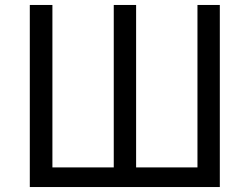

<svg xmlns="http://www.w3.org/2000/svg" viewBox="-20 -753 1006 773"><path d="M100 0H865V-733H775V-79H528V-733H438V-79H191V-733H100Z"/></svg>

Font: Source Han Sans CN Regular
Style: Regular
Weight: 400
Designer: Ryoko NISHIZUKA (kana & ideographs); Paul D. Hunt (Latin, Greek & Cyrillic); Wenlong ZHANG (bopomofo); Sandoll Communica
Foundry: Adobe Systems Incorporated
Version: Version 1.004;PS 1.004;hotconv 1.0.82;makeotf.lib2.5.63406